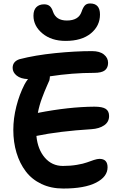

<svg xmlns="http://www.w3.org/2000/svg" viewBox="-20 -1068 712 1112"><path d="M359.9 -831.1Q277.8 -831.1 225.8 -874.3Q173.8 -917.5 173.8 -977.1Q173.8 -1009.8 190.4 -1026.4Q207 -1043 235.8 -1043Q255.4 -1043 267.6 -1033Q279.8 -1022.9 287.1 -1000Q304.7 -949.2 367.2 -949.2Q434.6 -949.2 452.1 -999Q460.9 -1025.4 471.7 -1036.6Q482.4 -1047.9 502 -1047.9Q559.1 -1047.9 559.1 -983.9Q559.1 -918 506.1 -874.5Q453.1 -831.1 359.9 -831.1ZM346.2 23.9Q275.9 23.9 220.2 -2.4Q164.6 -28.8 129.4 -75.2Q94.2 -121.6 75.7 -182.9Q57.1 -244.1 57.1 -315.9Q57.1 -382.3 74.7 -451.9Q92.3 -521.5 122.1 -579.1Q129.9 -594.2 142.1 -609.9Q100.1 -611.3 76.7 -630.1Q53.2 -648.9 53.2 -674.8Q53.2 -711.9 92.8 -725.1Q183.1 -748.5 299.6 -760.3Q416 -772 513.2 -772Q557.6 -772 581.8 -752.4Q606 -732.9 606 -704.1Q606 -675.8 587.6 -660.9Q569.3 -646 523.9 -646Q399.4 -646 269 -626Q269 -617.7 266.1 -603Q263.7 -597.7 253.4 -574.2Q243.2 -550.8 238 -538.1Q232.9 -525.4 224.4 -502.9Q215.8 -480.5 209.7 -458.7Q203.6 -437 199.2 -414.1Q378.4 -449.2 526.9 -450.2Q572.8 -450.2 592.3 -437.5Q611.8 -424.8 611.8 -396Q611.8 -361.8 583.5 -342.3Q555.2 -322.8 509.8 -319.8Q321.8 -308.1 190.9 -280.8Q198.2 -203.1 239.5 -155Q280.8 -106.9 344.2 -106.9Q387.7 -106.9 425.3 -113.3Q462.9 -119.6 483.6 -127.4Q504.4 -135.3 524.2 -141.6Q543.9 -147.9 556.2 -147.9Q603 -147.9 603 -99.1Q603 -44.4 536.6 -10.3Q470.2 23.9 346.2 23.9Z"/></svg>

Font: Shantell Sans Irregular Bouncy
Style: Regular
Weight: 600
Designer: Stephen Nixon, Anya Danilova, Shantell Martin
Foundry: Arrow Type
Version: Version 1.006;[9816181b4]